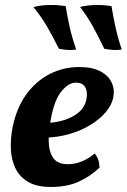

<svg xmlns="http://www.w3.org/2000/svg" viewBox="-20 -733 503 762"><path d="M181.6 9Q125.6 9 91.4 -11.2Q57.2 -31.4 41 -65.7Q24.7 -100 23.1 -142Q21.5 -184.1 30 -227.8Q45.5 -304.5 84.1 -357.9Q122.7 -411.4 177.3 -439.2Q232 -467 294.7 -467Q345.7 -467 377.9 -450.2Q410 -433.5 422.9 -405.9Q435.9 -378.3 429.4 -345.6Q423.4 -315.7 399.5 -287.7Q375.6 -259.6 339.1 -237.3Q302.5 -214.9 256.4 -201.4Q210.3 -187.8 159.5 -186.8L162.5 -244.7Q225.3 -247.1 269.8 -271.6Q314.4 -296 322.8 -337.8Q328.8 -368.8 318.3 -386.9Q307.8 -405 281.3 -405Q251.4 -405 222.9 -369.3Q194.5 -333.7 181.1 -256.7Q172.5 -212 173.3 -171.6Q174 -131.1 191.3 -106.2Q208.6 -81.3 249.2 -81.3Q277.9 -81.3 305.5 -92.7Q333.1 -104.1 356 -124.2Q365.5 -111.9 370 -98.6Q374.5 -85.4 374.9 -67.5Q336.1 -31.3 290.5 -11.1Q244.9 9 181.6 9ZM393.8 -539.5Q371.4 -586.3 350 -625.7Q328.5 -665.1 297.8 -705.4Q325.1 -712.3 358.2 -713.2Q391.3 -714 422.6 -708.5Q428.6 -669.7 438.4 -625.1Q448.2 -580.6 463.2 -536.7Q448.9 -533.7 431.6 -534.6Q414.3 -535.5 393.8 -539.5ZM213.9 -539.5Q190.5 -586.3 167.8 -625.7Q145 -665.1 112.8 -704.9Q140.6 -712.3 174.4 -713.2Q208.3 -714 240.7 -708.5Q246.7 -669.7 256.7 -625.1Q266.8 -580.6 282.3 -536.7Q268 -533.7 251.3 -534.6Q234.5 -535.5 213.9 -539.5Z"/></svg>

Font: Vollkorn
Style: Italic
Weight: 400
Italic angle: -11°
Designer: Friedrich Althausen
Foundry: Friedrich Althausen
Version: Version 5.001